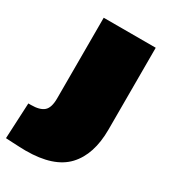

<svg xmlns="http://www.w3.org/2000/svg" viewBox="-228 -645 852 959"><g transform="rotate(30 198.0 -165.0)"><path d="M382 -78Q382 66 309.5 143Q237 220 76 220Q61 220 39.5 219Q18 218 -3.5 217Q-25 216 -40 215L-30 9H-15Q36 9 59 -11Q82 -31 82 -85V-550H382Z"/></g></svg>

Font: Georama ExtraExtended Black
Style: Regular
Weight: 900
Width: 8
Designer: Jean-Baptiste Levee
Foundry: Production Type
Version: Version 1.000